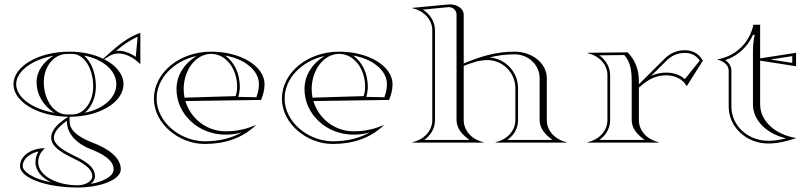

<svg xmlns="http://www.w3.org/2000/svg" viewBox="-20 -635 3615 855"><path d="M460 -392 439.3 -373.5C398.3 -393.2 346.4 -405 290 -405C152 -405 40 -340 40 -260C40 -181.1 148.8 -116.9 284.1 -115C244.1 -90 208 -58.9 208 -22C208 16 250.4 42.5 296.7 65.1C344.6 88.5 391 112.9 391 150C391 172.1 361.4 190 325 190C228.4 190 150 144.3 150 88C150 63.4 160.4 42.6 179 26L178 25C117.8 25 69 60.4 69 104C69 157 183.7 200 325 200C431.5 200 518 163.7 518 119C518 65.2 460.2 26.2 392.7 0.3C335.9 -21.5 290 -51.2 290 -94V-115C422.5 -115 530 -180 530 -260C530 -304.8 496.3 -344.9 443.4 -371.5L468 -386C480.2 -393.4 493.7 -396.9 507.7 -396.9C539.9 -396.9 575.1 -378.9 604 -350L605 -351V-489C547 -468 506 -433 460 -392ZM175 -270C175 -337.3 218.7 -392.7 275 -394.7C280.3 -394.9 284.7 -395 290 -395C295.3 -395 299.7 -394.9 305 -394.7C356.3 -392.8 395 -328.1 395 -250C395 -182.7 356 -127.1 305 -125.3C299.7 -125.1 295.3 -125 290 -125C284.7 -125 280.3 -125.1 275 -125.3C218.3 -127.4 175 -191.9 175 -270ZM278 -96.8V-94C278 -38 323.6 6.2 384.4 29.5C438.1 50.1 486 78.4 486 119C486 151.2 438.9 173.7 384.6 183.9C395 175.6 403 163.7 403 150C403 102.6 347.9 76.7 302 54.3C254.7 31.3 220 6.5 220 -22C220 -47.5 243.8 -73.4 278 -96.8ZM207.6 177.1C125.5 160.8 81 128.7 81 104C81 75.4 109.4 47.9 151.8 39.5C142.6 54.3 138 70.2 138 88C138 126.2 167.3 157.4 207.6 177.1ZM496.8 -408.2C527.2 -434 557.8 -456.1 593 -471.3L584.5 -381.9C560.2 -398.7 533.5 -408.8 507.3 -408.8C503.8 -408.8 500.3 -408.6 496.8 -408.2ZM221.4 -132.7C120.5 -150 52 -203.9 52 -260C52 -315.4 118.9 -368.6 217.5 -386.6C173.2 -358.4 143 -318.8 143 -270C143 -213 172.5 -165.2 221.4 -132.7ZM354.1 -387.6C434.4 -372.9 498 -323.3 498 -260C498 -197.3 436 -148.2 357.3 -133C388.2 -157.6 407 -202.2 407 -250C407 -306.4 387.4 -360.1 354.1 -387.6Z M854.9 -385.8C800.3 -351.4 766 -299.9 766 -238C766 -126.2 863.6 -35.4 983.9 -35.4C1009.9 -35.4 1031.9 -38.3 1056.8 -45.6C1007.8 -17.9 953.1 -5.9 891.8 -5.9C782.1 -5.9 677.4 -92.5 677.4 -195.6C677.4 -284.8 751.1 -362.2 854.9 -385.8ZM1158 -260C1158 -340 1052.5 -405 920 -405C779.4 -405 665.4 -311.2 665.4 -195.6C665.4 -84.3 776.7 6.1 891.8 6.1C979.8 6.1 1058 -19 1119 -77L1118 -78C1074 -59 1033.3 -50.4 983.9 -50.4C899.8 -50.4 828.4 -107.5 805.6 -185L1143 -190C1152.1 -213.7 1158 -234.8 1158 -260ZM981.9 -387.9C1065.8 -373.5 1133 -323.9 1133 -260C1133 -239.4 1128.3 -220.3 1121.6 -201.9L1041 -203.6C1045.2 -217.5 1048 -232.9 1048 -248C1048 -308.3 1022.3 -360.7 981.9 -387.9ZM801.8 -200.1C799.3 -212.3 798 -225 798 -238C798 -324.7 852.7 -395 920 -395C985.1 -395 1036 -330.8 1036 -248C1036 -234.5 1033.4 -220.1 1029.5 -207Z M1424.9 -385.8C1370.3 -351.4 1336 -299.9 1336 -238C1336 -126.2 1433.6 -35.4 1553.9 -35.4C1579.9 -35.4 1601.9 -38.3 1626.8 -45.6C1577.8 -17.9 1523.1 -5.9 1461.8 -5.9C1352.1 -5.9 1247.4 -92.5 1247.4 -195.6C1247.4 -284.8 1321.1 -362.2 1424.9 -385.8ZM1728 -260C1728 -340 1622.5 -405 1490 -405C1349.4 -405 1235.4 -311.2 1235.4 -195.6C1235.4 -84.3 1346.7 6.1 1461.8 6.1C1549.8 6.1 1628 -19 1689 -77L1688 -78C1644 -59 1603.3 -50.4 1553.9 -50.4C1469.8 -50.4 1398.4 -107.5 1375.6 -185L1713 -190C1722.1 -213.7 1728 -234.8 1728 -260ZM1551.9 -387.9C1635.8 -373.5 1703 -323.9 1703 -260C1703 -239.4 1698.3 -220.3 1691.6 -201.9L1611 -203.6C1615.2 -217.5 1618 -232.9 1618 -248C1618 -308.3 1592.3 -360.7 1551.9 -387.9ZM1371.8 -200.1C1369.3 -212.3 1368 -225 1368 -238C1368 -324.7 1422.7 -395 1490 -395C1555.1 -395 1606 -330.8 1606 -248C1606 -234.5 1603.4 -220.1 1599.5 -207Z M1905 -100C1905 -52.2 1867.9 -13.2 1817 -2V0H2133V-2C2082.1 -13.2 2045 -52.2 2045 -100V-341.4C2078 -355.1 2115.7 -367.5 2150.1 -367.5C2219 -367.5 2275 -311.3 2275 -242V-100C2275 -52.2 2237.9 -13.2 2187 -2V0H2503V-2C2452.1 -13.2 2415 -52.2 2415 -100V-287C2415 -352.1 2350.9 -405 2272 -405C2190 -405 2120.7 -384.3 2045 -352.3V-570C2045 -594.5 2018 -615.5 1983.9 -615.5C1981 -615.5 1978 -615.3 1975 -615L1817 -600V-598C1867.9 -586.8 1905 -547.8 1905 -500ZM2013 -100C2013 -63.8 2037.8 -35.3 2070.6 -12H1869.4C1898.5 -32.7 1917 -63.9 1917 -100V-500C1917 -539.3 1894.2 -572.9 1862.9 -592.3L1976.2 -603.1C1977.4 -603.2 1978.5 -603.2 1979.7 -603.2C1997.7 -603.2 2013 -588.4 2013 -570ZM2159.8 -379.2C2197.7 -388.5 2231.9 -393 2272 -393C2333.3 -393 2383 -345.5 2383 -287V-100C2383 -63.9 2407.7 -35.3 2440.5 -12H2239.5C2269.5 -33.4 2287 -63.9 2287 -100V-242C2287 -314.5 2230.9 -374 2159.8 -379.2Z M2685 -100C2685 -52.2 2647.9 -13.2 2597 -2V0H2913V-2C2862.1 -13.2 2825 -52.2 2825 -100V-245.1L2847 -263C2878 -288.2 2913.5 -299.7 2946 -299.7C2986.4 -299.7 3022 -281.9 3038 -251L3110 -365C3094.2 -394.8 3064.6 -411.4 3030.2 -411.4C2994.7 -411.4 2964.4 -398.2 2939 -373L2825 -259.8V-274C2825 -323.8 2809.3 -366.7 2775 -402L2597 -400V-398C2647.9 -386.8 2685 -347.8 2685 -300ZM2697 -100V-300C2697 -336.8 2677 -368.7 2648.6 -388.6L2759.9 -389.9C2787.9 -359.2 2793 -318.7 2793 -274V-100C2793 -63.8 2817.8 -35.3 2850.6 -12H2649.4C2678.5 -32.7 2697 -63.9 2697 -100ZM2879.7 -297.2 2947.5 -364.5C2970.9 -387.7 2997.8 -399.4 3030.2 -399.4C3058.5 -399.4 3081.6 -387 3096 -365.2L3029.6 -282.6C3007.9 -302.4 2978.7 -311.7 2946 -311.7C2924.5 -311.7 2901.7 -307 2879.7 -297.2Z M3225 -160C3225 -69 3304 4 3401 4C3444.6 4 3481.1 -5.7 3523 -19V-21C3433.9 -35.2 3365 -95.1 3365 -170V-365L3525 -340V-400L3365 -375V-525H3335C3318 -444 3256 -385 3176 -371V-369C3202 -363 3225 -345 3225 -320ZM3333 -170C3333 -96.9 3396.6 -38.7 3480.5 -19C3453.1 -12 3429.2 -8 3401 -8C3309.9 -8 3237 -76.4 3237 -160V-320C3237 -340.9 3223.8 -357.7 3209.9 -367.2C3266.3 -386.5 3309.7 -426.9 3333 -479.7H3341C3334.4 -453.6 3333.4 -430.6 3333 -403.5ZM3410.7 -370 3508 -385V-355Z"/></svg>

Font: Sortefax
Style: Medium
Weight: 500
Designer: gluk
Foundry: gluk
Version: Version 0.261